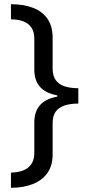

<svg xmlns="http://www.w3.org/2000/svg" viewBox="-20 -734 420 912"><path d="M32 86Q67 85 91.5 75Q116 65 129.5 44.5Q143 24 143 -8V-153Q143 -204 170 -234.5Q197 -265 252 -275V-281Q197 -291 170 -321.5Q143 -352 143 -403V-549Q143 -582 130 -602Q117 -622 92.5 -632Q68 -642 32 -642V-714Q94 -714 138 -696.5Q182 -679 206 -644Q230 -609 230 -555V-409Q230 -375 244 -354.5Q258 -334 285.5 -324.5Q313 -315 352 -315V-242Q313 -242 285.5 -232.5Q258 -223 244 -203Q230 -183 230 -149V0Q230 53 205 88Q180 123 135.5 140.5Q91 158 32 158Z"/></svg>

Font: uhindi85
Style: Book
Weight: 400
Designer: Jelle Bosma - Monotype Design Team
Foundry: Monotype Imaging Inc.
Version: Version 2.003